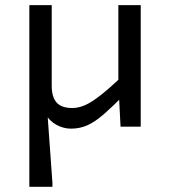

<svg xmlns="http://www.w3.org/2000/svg" viewBox="-20 -485 654 735"><path d="M518.7 0H441.5L434.7 -130.9H433.1V-465.3H518.7ZM251.4 7.5Q223.1 7.5 196.1 -7.1Q169.1 -21.8 151 -52.1Q132.9 -82.5 130.8 -129.6L154 -157.2L180.7 215.1V230H92.3V-465.3H178V-156.3Q178 -114 196.5 -92.7Q215.1 -71.5 256.7 -71.5Q280.3 -71.5 305.3 -82.3Q330.3 -93.2 363.9 -119.5Q397.5 -145.7 446.4 -191.7L460.1 -126.5Q411.2 -77.2 377.3 -47.7Q343.3 -18.2 314.3 -5.3Q285.3 7.5 251.4 7.5Z"/></svg>

Font: Intel One Mono Light
Style: Regular
Weight: 300
Monospace: yes
Designer: Fred Shallcrass
Foundry: Frere-Jones Type LLC
Version: Version 1.004